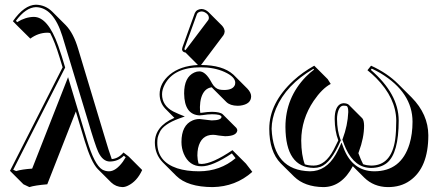

<svg xmlns="http://www.w3.org/2000/svg" viewBox="-20 -718 1853 807"><path d="M521 -60.1 577.6 -3.4Q555.7 44.4 517.6 62.5Q505.4 68.4 494.6 68.4Q466.8 67.4 447.3 48.8L390.6 -7.8Q363.3 -36.1 335.9 -126L298.8 -249.5L178.7 56.6Q126 61 103.5 68.4L78.6 56.6L22 0L243.2 -435.1L230 -478Q210.9 -541 190.9 -579.1Q184.6 -580.6 178.7 -580.6Q140.6 -580.1 107.4 -555.7L50.8 -611.8L34.2 -628.9Q82 -697.3 130.9 -698.2Q170.9 -697.3 199.7 -668.9L256.3 -612.3Q289.1 -578.6 308.6 -512.2L415.5 -157.2Q439 -77.6 449.7 -49.3Q478 -51.8 499 -77.1ZM508.3 -57.1 500.5 -63.5Q477.1 -39.6 441.9 -39.1Q411.6 -39.1 392.6 -80.1Q379.9 -107.9 349.6 -210.9L242.2 -565.9Q204.6 -686.5 130.9 -688Q88.4 -686.5 46.9 -630.4L52.2 -625Q86.9 -646.5 122.1 -647Q181.2 -647 224.6 -525.9Q232.4 -504.4 239.7 -481L253.9 -434.1L35.6 -4.4L47.9 1Q71.3 -6.3 115.2 -9.3L266.1 -393.6L345.7 -128.9Q377 -24.9 409.7 -5.4Q422.9 2 438 2Q466.8 2 496.6 -38.6Q503.4 -48.3 508.3 -57.1Z M827.1 -680.2Q843.8 -679.2 856.4 -667L913.1 -610.4Q923.8 -598.6 924.3 -585.4Q923.3 -576.2 919.4 -570.3L827.6 -448.2Q825.7 -445.8 824.7 -444.8Q915.5 -444.8 960.4 -404.8Q962.4 -402.8 963.4 -401.9L1020 -345.2Q1035.2 -329.1 1035.6 -313.5Q1035.6 -279.8 988.8 -273.9Q982.9 -273.4 978.5 -273.4Q947.3 -273.9 931.6 -289.1L875 -345.7Q872.1 -348.6 870.1 -351.1Q837.9 -347.2 825.7 -307.1Q820.8 -289.6 820.3 -268.6Q820.3 -254.4 821.8 -243.7Q825.2 -244.1 828.1 -244.1Q853 -248 871.1 -248Q905.8 -247.6 916.5 -237.3L973.1 -180.7Q977.1 -175.8 977.5 -170.4Q975.1 -146 926.3 -145.5Q922.9 -145.5 911.6 -147Q903.3 -147.9 899.4 -148.4Q883.8 -151.4 875.5 -151.4Q825.2 -151.4 812.5 -95.2Q809.6 -80.6 809.6 -64.5Q810.1 -45.9 814.5 -30.3Q821.3 -29.3 827.1 -28.8Q872.6 -29.8 957 -86.9L1013.7 -30.3L1040.5 4.4Q970.2 66.9 873.5 68.4Q768.1 67.9 720.7 21L664.1 -35.6Q631.3 -69.3 630.9 -118.2Q630.9 -186.5 710.9 -221.7Q712.4 -222.2 712.9 -222.7L674.3 -261.7Q651.4 -286.1 650.9 -321.8Q650.9 -368.2 693.4 -404.3Q738.3 -441.4 812 -444.8L759.8 -497.1Q753.4 -498 749 -501.5Q745.1 -506.3 745.1 -511.2Q745.6 -514.6 747.1 -520L798.8 -663.1Q806.2 -679.2 827.1 -680.2ZM742.7 -121.1Q742.7 -191.9 789.6 -211.9Q803.7 -217.8 818.8 -217.8Q827.6 -217.3 844.2 -214.8Q848.1 -214.4 856 -213.4Q867.2 -211.9 870.1 -211.9Q910.6 -212.4 911.1 -227.1Q908.7 -237.8 871.1 -237.8Q855 -237.8 829.6 -233.9H828.6H828.1L822.8 -233.4L821.3 -232.9H819.8Q754.9 -235.4 753.9 -325.2Q753.9 -393.6 796.4 -413.1Q806.6 -418 817.9 -418Q843.8 -418 867.7 -374Q868.2 -373 869.1 -371.6Q870.6 -369.1 870.6 -368.7Q883.3 -346.2 901.9 -341.8Q911.1 -339.8 921.9 -339.8Q960 -339.8 967.8 -362.3Q968.8 -366.7 968.8 -370.1Q968.8 -395 923.8 -415.5Q880.9 -435.1 823.7 -435.1Q710.4 -435.1 672.4 -362.8Q661.1 -341.3 661.1 -321.8Q661.1 -274.4 708 -249.5Q719.2 -243.7 732.4 -238.3L756.8 -228.5L732.4 -219.7Q700.2 -208 679.7 -193.6Q659.2 -179.2 651.9 -163.6Q644.5 -147.9 642.8 -139.2Q641.1 -130.4 641.1 -118.2Q641.1 -38.6 724.6 -10.7Q763.7 2 816.9 2Q905.8 1.5 970.2 -53.2L954.6 -73.2Q873 -18.6 827.1 -19Q774.9 -19 752.4 -71.8Q742.7 -95.2 742.7 -121.1ZM827.1 -669.9Q813.5 -668.9 808.1 -659.7L756.3 -516.6Q755.4 -513.7 754.9 -510.7Q756.8 -508.3 759.3 -506.8Q761.7 -509.3 762.7 -511.2L855 -633.3Q857.9 -637.7 857.9 -642.1Q857.9 -658.7 838.4 -667.5Q832.5 -669.9 827.1 -669.9Z M1780.3 -149.4Q1780.3 -12.7 1702.6 41.5Q1664.1 68.8 1609.4 68.4Q1550.8 67.4 1511.2 28.8L1462.9 -19.5Q1416.5 67.9 1339.4 68.4Q1260.3 67.4 1216.3 24.4L1159.7 -31.7Q1111.8 -81.1 1111.8 -176.8Q1111.8 -285.2 1213.4 -379.4Q1252.4 -415 1300.8 -441.9L1357.4 -385.3L1370.1 -365.2Q1334 -346.2 1298.3 -293.9Q1246.6 -217.3 1246.1 -127.4Q1246.6 -64.9 1261.2 -27.3Q1277.8 -22 1298.8 -22Q1346.7 -22 1382.3 -88.4Q1391.6 -106 1401.9 -127.9Q1387.2 -166.5 1386.7 -217.8Q1386.7 -269.5 1412.6 -281.7Q1418.5 -283.7 1423.8 -284.2Q1439.9 -283.7 1446.3 -277.3L1502.9 -220.7Q1509.8 -212.4 1510.3 -190.4Q1510.3 -138.7 1488.3 -80.1Q1486.8 -76.7 1486.3 -74.2Q1496.6 -46.4 1506.3 -27.8Q1522 -22.5 1539.6 -22Q1625.5 -22 1641.1 -132.3Q1645.5 -164.6 1645.5 -211.9Q1644 -306.2 1561 -390.1Q1543.9 -407.2 1524.4 -422.9L1539.6 -441.9Q1607.4 -411.1 1653.3 -365.2L1710 -308.6Q1779.8 -237.8 1780.3 -149.4ZM1713.9 -206.1Q1713.9 -329.1 1579.6 -410.2Q1561 -420.9 1542.5 -429.7L1538.6 -424.3Q1655.3 -323.7 1655.8 -211.9Q1655.8 -73.7 1606.4 -33.2Q1579.6 -12.2 1539.6 -12.2Q1471.7 -12.2 1434.1 -92.8Q1426.8 -108.9 1420.4 -127.4L1418.9 -131.3L1420.4 -134.8Q1441.4 -190.4 1443.8 -247.1Q1443.8 -270 1436.5 -272.5Q1431.6 -273.9 1423.8 -273.9Q1405.3 -273.9 1398.4 -238.8Q1396.5 -228.5 1396.5 -217.8Q1397 -167.5 1411.1 -131.8L1412.6 -127.9L1410.6 -124Q1371.1 -33.7 1327.6 -17.1Q1313.5 -12.2 1298.8 -12.2Q1180.7 -14.2 1179.7 -184.1Q1179.7 -306.6 1265.6 -395.5Q1283.7 -413.6 1299.8 -425.3L1297.4 -428.7Q1182.6 -361.8 1140.1 -261.7Q1122.1 -218.3 1121.6 -176.8Q1128.9 -2 1282.7 2Q1350.1 2 1390.6 -67.9Q1398.4 -81.5 1405.8 -97.2L1415.5 -119.1L1423.8 -96.7Q1460.9 1 1552.7 2Q1666 2 1701.2 -112.8Q1713.9 -154.8 1713.9 -206.1Z"/></svg>

Font: Linux Biolinum Shadow O
Style: Bold
Weight: 700
Designer: Philipp H. Poll
Foundry: Philipp H. Poll
Version: Version 0.9.2